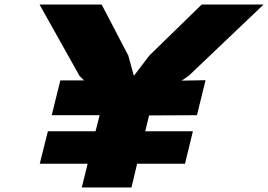

<svg xmlns="http://www.w3.org/2000/svg" viewBox="-20 -830 1187 850"><path d="M1147 -810 815 -494 784 -473 890 -475 852 -320 640 -319 623 -249H834L799 -105H587L562 0H548H510H391H354H342L368 -105H156L192 -249H403L421 -320H209L247 -474H352L332 -494L155 -810H430L548 -584L572 -496H574L641 -584L873 -810Z"/></svg>

Font: TypoPRO Sinkin Sans
Style: 900 X Black Italic
Weight: 950
Italic angle: -112°
Designer: Keith Bates
Foundry: K-Type
Version: Sinkin Sans (version 1.0)  by Keith Bates   •   © 2014   www